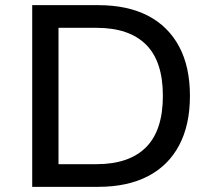

<svg xmlns="http://www.w3.org/2000/svg" viewBox="-20 -725 834 745"><path d="M105 0V-705H361Q475 -705 554 -664Q633 -623 675 -544.5Q717 -466 717 -353Q717 -240 675 -161Q633 -82 553.5 -41Q474 0 361 0ZM207 -88H355Q481 -88 546.5 -153.5Q612 -219 612 -353Q612 -487 546.5 -552Q481 -617 355 -617H207Z"/></svg>

Font: Nunito Sans 7pt Medium
Style: Regular
Weight: 500
Designer: Vernon Adams
Foundry: Vernon Adams
Version: Version 3.101;gftools[0.9.27]